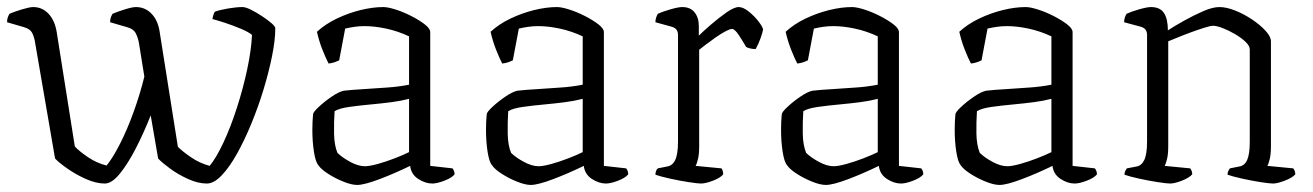

<svg xmlns="http://www.w3.org/2000/svg" viewBox="-23 -520 3719 544"><path d="M274 0Q249 0 220 -13Q191 -26 167 -43Q143 -60 133 -71L77 -396Q75 -412 69 -425Q63 -438 45 -443L-3 -457Q-3 -466 -0.5 -472Q2 -478 4 -481Q18 -487 39.5 -493.5Q61 -500 71 -500Q97 -500 115 -480.5Q133 -461 138 -427L189 -105Q202 -91 226.5 -74.5Q251 -58 279 -51Q297 -73 317.5 -113.5Q338 -154 356 -204Q374 -254 386 -303L371 -396Q369 -410 362.5 -424Q356 -438 337 -443L289 -457Q289 -466 291.5 -472Q294 -478 296 -481Q310 -487 331 -493.5Q352 -500 362 -500Q388 -500 406 -481.5Q424 -463 429 -432L481 -104Q494 -91 518 -74.5Q542 -58 571 -50Q590 -73 610.5 -117Q631 -161 648.5 -215.5Q666 -270 677.5 -324Q689 -378 691 -421Q682 -429 659.5 -438.5Q637 -448 614 -455.5Q591 -463 579 -466Q580 -473 582 -479Q584 -485 586 -487Q600 -492 623.5 -496Q647 -500 664 -500Q673 -500 688 -492.5Q703 -485 719 -474.5Q735 -464 746 -454.5Q757 -445 757 -440Q757 -407 748 -362Q739 -317 724 -267.5Q709 -218 689.5 -170.5Q670 -123 648.5 -84.5Q627 -46 605 -23Q583 0 563 0Q538 0 509.5 -13Q481 -26 458 -43Q435 -60 425 -71L404 -193Q385 -145 362.5 -101Q340 -57 317 -28.5Q294 0 274 0Z M989 4Q973 4 949.5 -5.5Q926 -15 906 -28Q886 -41 879 -52Q871 -61 866.5 -90Q862 -119 862 -152Q862 -164 862.5 -175Q863 -186 864 -196Q864 -202 880 -217Q896 -232 916.5 -246Q937 -260 951 -263Q959 -264 977.5 -265.5Q996 -267 1015 -268Q1042 -270 1073.5 -272Q1105 -274 1136 -280V-417Q1104 -432 1071 -439Q1038 -446 1010 -446Q995 -446 981.5 -444Q968 -442 955 -439L938 -349Q934 -347 926 -344Q918 -341 908 -340Q901 -353 891 -378Q881 -403 875 -430Q899 -452 931.5 -467.5Q964 -483 998.5 -491.5Q1033 -500 1063 -500Q1076 -500 1098 -493Q1120 -486 1142.5 -474.5Q1165 -463 1180.5 -451Q1196 -439 1196 -429V-50L1259 -43Q1261 -41 1263 -36.5Q1265 -32 1265 -26Q1257 -16 1236 -8Q1215 0 1202 0Q1182 0 1162 -13Q1142 -26 1139 -50Q1096 -29 1052.5 -12.5Q1009 4 989 4ZM1011 -49Q1024 -49 1047.5 -55.5Q1071 -62 1095.5 -71.5Q1120 -81 1136 -89V-240Q1113 -234 1086 -230.5Q1059 -227 1027 -224Q994 -221 966 -217Q938 -213 925 -205Q923 -175 923.5 -142Q924 -109 933 -87Q946 -74 969 -61.5Q992 -49 1011 -49Z M1481 4Q1465 4 1441.5 -5.5Q1418 -15 1398 -28Q1378 -41 1371 -52Q1363 -61 1358.5 -90Q1354 -119 1354 -152Q1354 -164 1354.5 -175Q1355 -186 1356 -196Q1356 -202 1372 -217Q1388 -232 1408.5 -246Q1429 -260 1443 -263Q1451 -264 1469.5 -265.5Q1488 -267 1507 -268Q1534 -270 1565.5 -272Q1597 -274 1628 -280V-417Q1596 -432 1563 -439Q1530 -446 1502 -446Q1487 -446 1473.5 -444Q1460 -442 1447 -439L1430 -349Q1426 -347 1418 -344Q1410 -341 1400 -340Q1393 -353 1383 -378Q1373 -403 1367 -430Q1391 -452 1423.5 -467.5Q1456 -483 1490.5 -491.5Q1525 -500 1555 -500Q1568 -500 1590 -493Q1612 -486 1634.5 -474.5Q1657 -463 1672.5 -451Q1688 -439 1688 -429V-50L1751 -43Q1753 -41 1755 -36.5Q1757 -32 1757 -26Q1749 -16 1728 -8Q1707 0 1694 0Q1674 0 1654 -13Q1634 -26 1631 -50Q1588 -29 1544.5 -12.5Q1501 4 1481 4ZM1503 -49Q1516 -49 1539.5 -55.5Q1563 -62 1587.5 -71.5Q1612 -81 1628 -89V-240Q1605 -234 1578 -230.5Q1551 -227 1519 -224Q1486 -221 1458 -217Q1430 -213 1417 -205Q1415 -175 1415.5 -142Q1416 -109 1425 -87Q1438 -74 1461 -61.5Q1484 -49 1503 -49Z M1963 0Q1954 0 1928 -4Q1902 -8 1875 -14Q1848 -20 1834 -25Q1834 -31 1836 -36Q1838 -41 1841 -43L1866 -48Q1882 -50 1890 -66.5Q1898 -83 1898 -118V-421Q1898 -439 1881 -444L1834 -457Q1834 -465 1836.5 -471.5Q1839 -478 1841 -481Q1854 -487 1876.5 -493.5Q1899 -500 1910 -500Q1933 -500 1945 -485Q1957 -470 1957 -446V-419Q1969 -431 1991 -450Q2013 -469 2035 -484.5Q2057 -500 2070 -500Q2083 -500 2099.5 -486.5Q2116 -473 2127.5 -457.5Q2139 -442 2139 -436Q2138 -429 2132 -412Q2126 -395 2118 -381Q2109 -381 2101.5 -383Q2094 -385 2091 -387Q2083 -401 2071 -419.5Q2059 -438 2051 -438Q2045 -438 2032 -431Q2019 -424 2004 -413.5Q1989 -403 1976 -393Q1963 -383 1958 -379V-105Q1958 -83 1954.5 -69Q1951 -55 1948 -50L2021 -43Q2023 -41 2024.5 -36.5Q2026 -32 2026 -26Q2018 -16 1997 -8Q1976 0 1963 0Z M2317 4Q2301 4 2277.5 -5.5Q2254 -15 2234 -28Q2214 -41 2207 -52Q2199 -61 2194.5 -90Q2190 -119 2190 -152Q2190 -164 2190.5 -175Q2191 -186 2192 -196Q2192 -202 2208 -217Q2224 -232 2244.5 -246Q2265 -260 2279 -263Q2287 -264 2305.5 -265.5Q2324 -267 2343 -268Q2370 -270 2401.5 -272Q2433 -274 2464 -280V-417Q2432 -432 2399 -439Q2366 -446 2338 -446Q2323 -446 2309.5 -444Q2296 -442 2283 -439L2266 -349Q2262 -347 2254 -344Q2246 -341 2236 -340Q2229 -353 2219 -378Q2209 -403 2203 -430Q2227 -452 2259.5 -467.5Q2292 -483 2326.5 -491.5Q2361 -500 2391 -500Q2404 -500 2426 -493Q2448 -486 2470.5 -474.5Q2493 -463 2508.5 -451Q2524 -439 2524 -429V-50L2587 -43Q2589 -41 2591 -36.5Q2593 -32 2593 -26Q2585 -16 2564 -8Q2543 0 2530 0Q2510 0 2490 -13Q2470 -26 2467 -50Q2424 -29 2380.5 -12.5Q2337 4 2317 4ZM2339 -49Q2352 -49 2375.5 -55.5Q2399 -62 2423.5 -71.5Q2448 -81 2464 -89V-240Q2441 -234 2414 -230.5Q2387 -227 2355 -224Q2322 -221 2294 -217Q2266 -213 2253 -205Q2251 -175 2251.5 -142Q2252 -109 2261 -87Q2274 -74 2297 -61.5Q2320 -49 2339 -49Z M2809 4Q2793 4 2769.5 -5.5Q2746 -15 2726 -28Q2706 -41 2699 -52Q2691 -61 2686.5 -90Q2682 -119 2682 -152Q2682 -164 2682.5 -175Q2683 -186 2684 -196Q2684 -202 2700 -217Q2716 -232 2736.5 -246Q2757 -260 2771 -263Q2779 -264 2797.5 -265.5Q2816 -267 2835 -268Q2862 -270 2893.5 -272Q2925 -274 2956 -280V-417Q2924 -432 2891 -439Q2858 -446 2830 -446Q2815 -446 2801.5 -444Q2788 -442 2775 -439L2758 -349Q2754 -347 2746 -344Q2738 -341 2728 -340Q2721 -353 2711 -378Q2701 -403 2695 -430Q2719 -452 2751.5 -467.5Q2784 -483 2818.5 -491.5Q2853 -500 2883 -500Q2896 -500 2918 -493Q2940 -486 2962.5 -474.5Q2985 -463 3000.5 -451Q3016 -439 3016 -429V-50L3079 -43Q3081 -41 3083 -36.5Q3085 -32 3085 -26Q3077 -16 3056 -8Q3035 0 3022 0Q3002 0 2982 -13Q2962 -26 2959 -50Q2916 -29 2872.5 -12.5Q2829 4 2809 4ZM2831 -49Q2844 -49 2867.5 -55.5Q2891 -62 2915.5 -71.5Q2940 -81 2956 -89V-240Q2933 -234 2906 -230.5Q2879 -227 2847 -224Q2814 -221 2786 -217Q2758 -213 2745 -205Q2743 -175 2743.5 -142Q2744 -109 2753 -87Q2766 -74 2789 -61.5Q2812 -49 2831 -49Z M3292 0Q3283 0 3257 -4Q3231 -8 3204 -14Q3177 -20 3163 -25Q3163 -31 3165.5 -36Q3168 -41 3170 -43L3196 -48Q3211 -50 3219 -66.5Q3227 -83 3227 -118V-421Q3227 -439 3210 -444L3162 -457Q3162 -465 3164.5 -471.5Q3167 -478 3169 -481Q3182 -487 3204.5 -493.5Q3227 -500 3238 -500Q3264 -500 3275 -483Q3286 -466 3286 -434Q3306 -447 3333 -462Q3360 -477 3386.5 -488.5Q3413 -500 3432 -500Q3452 -500 3477 -490Q3502 -480 3525 -464.5Q3548 -449 3563 -432.5Q3578 -416 3578 -403V-105Q3578 -83 3574.5 -69Q3571 -55 3568 -50L3641 -43Q3643 -41 3645 -36.5Q3647 -32 3647 -26Q3638 -16 3617 -8Q3596 0 3584 0Q3574 0 3548.5 -4Q3523 -8 3496 -14Q3469 -20 3455 -25Q3455 -31 3457.5 -36Q3460 -41 3462 -43L3487 -48Q3503 -50 3510.5 -66.5Q3518 -83 3518 -118V-380Q3518 -390 3506 -401.5Q3494 -413 3476 -423.5Q3458 -434 3441 -440.5Q3424 -447 3414 -447Q3407 -447 3389.5 -441.5Q3372 -436 3351.5 -428.5Q3331 -421 3313 -413.5Q3295 -406 3287 -403V-105Q3287 -83 3283.5 -69Q3280 -55 3277 -50L3349 -43Q3351 -41 3353 -36.5Q3355 -32 3355 -26Q3346 -16 3325.5 -8Q3305 0 3292 0Z"/></svg>

Font: Texturina 72pt ExtraLight
Style: Regular
Weight: 200
Designer: Guillermo Torres Carreño
Foundry: Omnibus-Type
Version: Version 1.002; ttfautohint (v1.8.3)